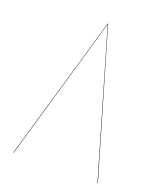

<svg xmlns="http://www.w3.org/2000/svg" viewBox="-128 -765 725 851"><g transform="rotate(20 234.5 -340.0)"><path d="M234.9 -680.2 434.1 0H432.1L233.9 -678.2L37.1 0H35.2L232.9 -680.2Z"/></g></svg>

Font: Fira Sans Compressed Two
Style: Regular
Weight: 100
Width: 1
Designer: Carrois Corporate & Edenspiekermann AG
Foundry: Carrois Corporate GbR & Edenspiekermann AG
Version: Version 4.203;PS 004.203;hotconv 1.0.88;makeotf.lib2.5.64775